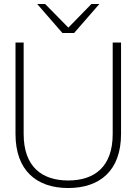

<svg xmlns="http://www.w3.org/2000/svg" viewBox="-20 -934 687 966"><path d="M323 12C482 12 589 -75 589 -260V-720H547V-260C547 -95 456 -26 323 -26C191 -26 99 -95 99 -260V-720H58V-260C58 -75 165 12 323 12ZM167 -914 294 -768H353L480 -914H440L324 -795L207 -914Z"/></svg>

Font: Aspekta 150
Style: Regular
Weight: 150
Designer: Ivo Dolenc
Version: Version 2.000